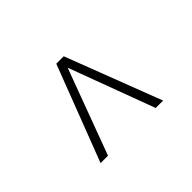

<svg xmlns="http://www.w3.org/2000/svg" viewBox="-66 -866 1133 1133"><g transform="rotate(45 500.0 -300.0)"><path d="M200.2 -269V-331.1L799.8 -561V-499L264.2 -299.8L799.8 -101.1V-39.1Z"/></g></svg>

Font: Charis SIL Viet
Style: Regular
Weight: 400
Foundry: SIL International
Version: Version 5.000